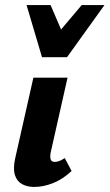

<svg xmlns="http://www.w3.org/2000/svg" viewBox="-20 -731 433 759"><path d="M115 8Q88 8 67.5 -3Q47 -14 39 -39Q31 -64 40 -105L112 -424H247L181 -131Q177 -113 180 -102Q183 -91 196 -91Q204 -91 213 -94Q222 -97 236 -106L263 -55Q229 -23 190.5 -7.5Q152 8 115 8ZM146 -505 189 -576 303 -711H393L245 -505ZM146 -505 85 -711H180L237 -578L245 -505Z"/></svg>

Font: Ysabeau Office ExtraBold
Style: Italic
Weight: 800
Italic angle: -12°
Designer: Christian Thalmann (Catharsis Fonts)
Version: Version 2.001;gftools[0.9.30]; featfreeze: tnum,lnum,ss02